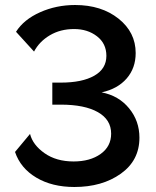

<svg xmlns="http://www.w3.org/2000/svg" viewBox="-20 -739 625 767"><path d="M277 8Q188 8 125 -29.5Q62 -67 40 -132L100 -204Q111 -160 158 -127Q205 -94 274 -94Q340 -94 382 -124Q424 -154 424 -205Q424 -261 371 -291Q318 -321 223 -321H189V-409H223Q308 -409 356.5 -436.5Q405 -464 405 -516Q405 -565 367.5 -594Q330 -623 276 -623Q221 -623 179 -598Q137 -573 116 -533L44 -612Q75 -661 140 -690Q205 -719 280 -719Q385 -719 453.5 -664.5Q522 -610 522 -527Q522 -467 486 -425.5Q450 -384 386 -370Q454 -357 495.5 -306.5Q537 -256 537 -189Q537 -98 462.5 -45Q388 8 277 8Z"/></svg>

Font: Raleway-v4020 SemiBold
Style: Regular
Weight: 600
Designer: Matt McInerney, Pablo Impallari, Rodrigo Fuenzalida
Foundry: Matt McInerney, Pablo Impallari, Rodrigo Fuenzalida
Version: Version 4.020;PS 004.020;hotconv 1.0.88;makeotf.lib2.5.64775